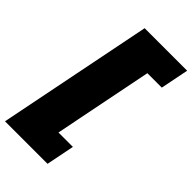

<svg xmlns="http://www.w3.org/2000/svg" viewBox="-318 -820 1092 1092"><g transform="rotate(45 228.5 -274.0)"><path d="M-36 194 151 -742H493L459 -572H343L224 24H340L306 194Z"/></g></svg>

Font: Montserrat Black
Style: Italic
Weight: 900
Italic angle: -11.3°
Designer: Julieta Ulanovsky
Foundry: Julieta Ulanovsky
Version: Version 9.000; ttfautohint (v1.8.4.7-5d5b)